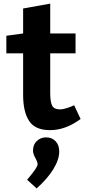

<svg xmlns="http://www.w3.org/2000/svg" viewBox="-20 -710 476 1062"><path d="M107.9 -185.1V-415H15.1V-512.2L107.9 -524.9V-663.1L257.8 -689.9V-524.9H397.9V-415H257.8V-194.8Q257.8 -145 268.8 -125Q279.8 -105 311 -105Q329.1 -105 353 -113Q377 -121.1 390.1 -127.9L425.8 -51.8Q341.8 10.3 255.9 9.8Q174.8 9.8 141.4 -40.5Q107.9 -90.8 107.9 -185.1ZM235.8 49.8Q266.6 49.8 287.1 70.8Q307.6 91.8 307.6 127.9Q307.6 172.9 274.7 226.3Q241.7 279.8 182.6 332L129.9 284.2Q133.8 279.3 147.7 262.7Q161.6 246.1 174.8 227.1Q188 208 188 198.2Q188 190.4 184.3 182.1Q180.7 173.8 176.8 166Q162.6 142.1 162.6 123Q162.6 89.8 183.6 69.8Q204.6 49.8 235.8 49.8Z"/></svg>

Font: Kadwa
Style: Bold
Weight: 700
Designer: Sol Matas
Foundry: Sol Matas
Version: Version 1.001;PS 001.000;hotconv 1.0.70;makeotf.lib2.5.58329